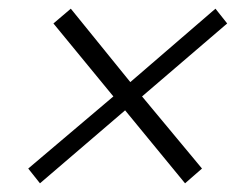

<svg xmlns="http://www.w3.org/2000/svg" viewBox="-20 -537 565 442"><path d="M45 -149 241 -315 103 -483 143 -517 280 -348 476 -517 503 -483 307 -315 445 -149 406 -115 268 -283 72 -115Z"/></svg>

Font: Bai Jamjuree Light
Style: Italic
Weight: 300
Italic angle: -10°
Version: Version 1.000; ttfautohint (v1.6)